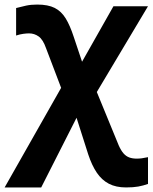

<svg xmlns="http://www.w3.org/2000/svg" viewBox="-44 -573 662 833"><path d="M117.2 -553.2Q164.6 -553.2 193.4 -538.6Q222.2 -523.9 241 -493.2Q259.8 -462.4 275.9 -413.1L312 -305.2L448.2 -545.9H598.1L376 -173.8L471.2 58.1Q481 80.1 491.9 92.5Q502.9 105 516.8 110.1Q530.8 115.2 548.8 115.2Q559.6 115.2 571 113.8Q582.5 112.3 598.1 108.9V225.1Q577.1 232.4 555.9 236.3Q534.7 240.2 502.9 240.2Q459 240.2 428.2 224.1Q397.5 208 376 176.3Q354.5 144.5 338.9 97.2L288.1 -62L134.8 240.2H-23.9L221.2 -191.9L155.8 -363.8Q142.6 -401.4 123.8 -414.8Q105 -428.2 82 -428.2Q72.3 -428.2 57.4 -426.3Q42.5 -424.3 25.9 -418.9V-538.1Q47.4 -543.9 69.1 -548.6Q90.8 -553.2 117.2 -553.2Z"/></svg>

Font: Wonky
Style: Regular
Weight: 400
Designer: Monotype Design Team
Foundry: Monotype Imaging Inc.
Version: Version 3.000